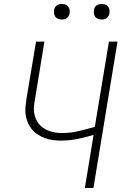

<svg xmlns="http://www.w3.org/2000/svg" viewBox="-20 -944 640 964"><path d="M406 0 450 -267Q409 -254 367.5 -246Q326 -238 285 -238Q264 -238 243.5 -241Q223 -244 204.5 -251Q186 -258 169.5 -268.5Q153 -279 140.5 -294Q128 -309 120 -327.5Q112 -346 109 -366Q106 -386 108 -407Q110 -428 113 -449L161 -735H203L155 -442Q152 -426 150.5 -409.5Q149 -393 151.5 -377Q154 -361 160.5 -346.5Q167 -332 176.5 -320.5Q186 -309 199 -300.5Q212 -292 227 -286.5Q242 -281 258 -278.5Q274 -276 291 -276Q333 -276 374 -285.5Q415 -295 456 -307L527 -735H570L449 0ZM490 -846Q481 -846 472.5 -849Q464 -852 458.5 -859Q453 -866 451.5 -875.5Q450 -885 452 -895Q453 -901 456 -907Q459 -913 465 -917Q471 -921 477.5 -922.5Q484 -924 490 -924Q500 -924 508.5 -921Q517 -918 522.5 -911Q528 -904 529.5 -894.5Q531 -885 529 -875Q528 -869 524.5 -863Q521 -857 515.5 -853Q510 -849 503.5 -847.5Q497 -846 490 -846ZM290 -846Q281 -846 272.5 -849Q264 -852 258.5 -859Q253 -866 251.5 -875.5Q250 -885 252 -895Q253 -901 256 -907Q259 -913 265 -917Q271 -921 277.5 -922.5Q284 -924 290 -924Q300 -924 308.5 -921Q317 -918 322.5 -911Q328 -904 329.5 -894.5Q331 -885 329 -875Q328 -869 324.5 -863Q321 -857 315.5 -853Q310 -849 303.5 -847.5Q297 -846 290 -846Z"/></svg>

Font: Iosevka Curly XLtEx
Style: Italic
Weight: 200
Width: 7
Italic angle: -9°
Monospace: yes
Designer: Belleve Invis
Foundry: Belleve Invis
Version: Version 11.1.0; ttfautohint (v1.8.3)